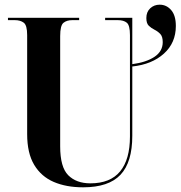

<svg xmlns="http://www.w3.org/2000/svg" viewBox="-20 -790 771 820"><path d="M335 10Q263 10 209.5 -13Q156 -36 126 -86Q96 -136 96 -217V-640Q96 -682 81.5 -693Q67 -704 43 -704H14V-714H318V-704H289Q265 -704 251 -692.5Q237 -681 237 -636V-165Q237 -76 271.5 -41.5Q306 -7 366 -7Q451 -7 493 -58Q535 -109 535 -207V-640Q535 -682 521.5 -693Q508 -704 483 -704H429V-714H545V-516Q605 -524 640 -547.5Q675 -571 675 -610Q675 -634 664.5 -645Q654 -656 640 -663Q626 -670 615.5 -680Q605 -690 605 -713Q605 -739 621.5 -754.5Q638 -770 662 -770Q691 -770 711 -747Q731 -724 731 -679Q731 -607 680 -561Q629 -515 545 -506V-210Q545 -97 494.5 -43.5Q444 10 335 10Z"/></svg>

Font: Noto Serif Display Condensed
Style: Bold
Weight: 700
Width: 3
Designer: Monotype Design Team
Foundry: Monotype Imaging Inc.
Version: Version 2.009